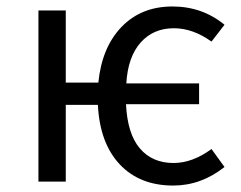

<svg xmlns="http://www.w3.org/2000/svg" viewBox="-20 -558 742 590"><path d="M513.2 -57.1Q571.3 -57.1 629.9 -100.1L669.9 -44.9Q598.1 12.2 512.2 12.2Q409.2 12.2 347.9 -53Q286.6 -118.2 280.8 -235.8H182.1V0H98.1V-525.9H182.1V-304.2H282.2Q293 -412.6 353.5 -475.3Q414.1 -538.1 509.8 -538.1Q601.6 -538.1 669.9 -481.9L629.9 -430.2Q572.8 -471.2 514.2 -471.2Q451.2 -471.2 412.1 -427.2Q373 -383.3 368.2 -301.8H591.8V-237.8H367.2Q371.6 -146.5 409.9 -101.8Q448.2 -57.1 513.2 -57.1Z"/></svg>

Font: Fira Sans Book
Style: Regular
Weight: 350
Designer: Carrois Corporate & Edenspiekermann AG
Foundry: Carrois Corporate GbR & Edenspiekermann AG
Version: Version 4.203;PS 004.203;hotconv 1.0.88;makeotf.lib2.5.64775